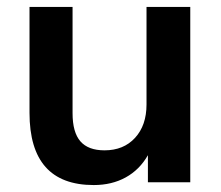

<svg xmlns="http://www.w3.org/2000/svg" viewBox="-20 -525 636 553"><path d="M528 -505V0H406V-78Q382 -36 342 -14Q302 8 250 8Q65 8 65 -200V-505H189V-199Q189 -144 211.5 -118Q234 -92 281 -92Q336 -92 369 -128Q402 -164 402 -224V-505Z"/></svg>

Font: Muli-Bold
Style: Bold
Weight: 700
Version: Version 2.000